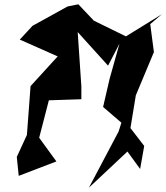

<svg xmlns="http://www.w3.org/2000/svg" viewBox="-20 -785 772 892"><path d="M631 0 650 -107 586 -190 611 -342 695 -543 678 -673 732 -719 565 -616 416 -689 344 -765 294 -755 131 -665 72 -601 248 -523 122 -385 105 -158 58 -56 67 32 242 -35 162 -145 207 -319 358 -324V-383L341 -636L482 -480L535 -582L489 -418L459 -288L544 -215L531 -174L393 87L572 -81Z"/></svg>

Font: Asimov Silicon
Style: Regular
Weight: 400
Designer: Google
Version: Version 2.000980; 2014